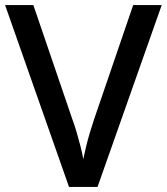

<svg xmlns="http://www.w3.org/2000/svg" viewBox="-20 -734 655 754"><path d="M615 -714 363 0H251L0 -714H111L264 -266Q273 -242 281 -214.5Q289 -187 296 -160Q303 -133 307 -109Q312 -133 318.5 -160Q325 -187 333.5 -215Q342 -243 350 -267L503 -714Z"/></svg>

Font: Noto Sans Thai Medium
Style: Regular
Weight: 500
Designer: Monotype Design Team
Foundry: Monotype Imaging Inc.
Version: Version 2.001